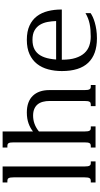

<svg xmlns="http://www.w3.org/2000/svg" viewBox="336 -1092 767 1479"><g transform="rotate(-90 719.5 -352.5)"><path d="M53.2 -715.8H176.8V-85Q176.8 -69.8 178.2 -60.5Q179.7 -51.3 183.1 -45.9Q186.5 -40.5 191.2 -38.6Q195.8 -36.6 202.6 -36.6H215.8V0H53.2V-36.6H66.9Q73.2 -36.6 78.1 -38.6Q83 -40.5 86.4 -45.9Q89.8 -51.3 91.3 -60.5Q92.8 -69.8 92.8 -85V-630.9Q92.8 -646 91.3 -655.3Q89.8 -664.6 86.4 -669.9Q83 -675.3 78.1 -677.2Q73.2 -679.2 66.9 -679.2H53.2Z M362.3 -630.9Q362.3 -646 360.8 -655.3Q359.4 -664.6 356 -669.9Q352.5 -675.3 347.7 -677.2Q342.8 -679.2 336.4 -679.2H322.8V-715.8H446.3V-481.9Q460 -492.7 475.3 -501.2Q490.7 -509.8 508.5 -516.1Q526.4 -522.5 547.1 -525.9Q567.9 -529.3 592.8 -529.3Q634.8 -529.3 667 -517.6Q699.2 -505.9 720.9 -483.4Q742.7 -460.9 753.9 -429Q765.1 -397 765.1 -356V-85Q765.1 -69.8 766.6 -60.5Q768.1 -51.3 771.5 -45.9Q774.9 -40.5 779.5 -38.6Q784.2 -36.6 791 -36.6H804.2V0H641.6V-36.6H655.3Q661.6 -36.6 666.5 -38.6Q671.4 -40.5 674.8 -45.9Q678.2 -51.3 679.7 -60.5Q681.2 -69.8 681.2 -85V-353Q681.2 -382.3 674.8 -406Q668.5 -429.7 654.8 -446.3Q641.1 -462.9 619.6 -471.9Q598.1 -481 568.4 -481Q501.5 -481 446.3 -436V-85Q446.3 -69.8 447.8 -60.5Q449.2 -51.3 452.6 -45.9Q456.1 -40.5 460.7 -38.6Q465.3 -36.6 472.2 -36.6H485.4V0H322.8V-36.6H336.4Q342.8 -36.6 347.7 -38.6Q352.5 -40.5 356 -45.9Q359.4 -51.3 360.8 -60.5Q362.3 -69.8 362.3 -85Z M1152.3 -529.3Q1217.3 -529.3 1262 -508.5Q1306.6 -487.8 1334 -451.7Q1361.3 -415.5 1373.5 -366.9Q1385.7 -318.4 1385.7 -262.7V-259.8H999V-256.3Q999 -195.8 1012.5 -154.1Q1025.9 -112.3 1049.6 -86.2Q1073.2 -60.1 1106 -48.6Q1138.7 -37.1 1177.2 -37.1Q1205.6 -37.1 1229.7 -39.1Q1253.9 -41 1275.9 -45.7Q1297.9 -50.3 1317.9 -58.1Q1337.9 -65.9 1357.9 -77.6V-38.1Q1346.2 -29.8 1327.9 -21.2Q1309.6 -12.7 1284.9 -5.6Q1260.3 1.5 1230 6.1Q1199.7 10.7 1163.6 10.7Q1039.6 10.7 975.6 -56.4Q911.6 -123.5 911.6 -259.3Q911.6 -315.4 924.8 -364.7Q938 -414.1 966.8 -450.7Q995.6 -487.3 1041.3 -508.3Q1086.9 -529.3 1152.3 -529.3ZM1296.9 -303.7Q1295.9 -337.4 1289.8 -369.9Q1283.7 -402.3 1268.1 -428.2Q1252.4 -454.1 1224.6 -470Q1196.8 -485.8 1152.3 -485.8Q1108.9 -485.8 1079.6 -470.5Q1050.3 -455.1 1032.5 -425.5Q1014.6 -396 1006.8 -353Q1002.4 -330.1 1000.5 -303.7Z"/></g></svg>

Font: Arian AMU Serif
Style: Regular
Weight: 400
Designer: Ruben Hakobyan (Tarumian)
Foundry: Ruben Hakobyan (Tarumian)
Version: Version 1.002